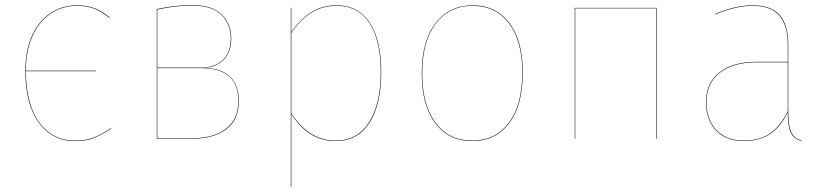

<svg xmlns="http://www.w3.org/2000/svg" viewBox="-20 -548 3260 758"><path d="M419 -40Q383 -16 351.5 -3.5Q320 9 276 9Q187 9 133.5 -63.5Q80 -136 80 -269Q80 -347 105.5 -405Q131 -463 177.5 -495Q224 -527 285 -527Q323 -527 353.5 -515.5Q384 -504 413 -479L412 -477Q382 -502 352.5 -513.5Q323 -525 285 -525Q225 -525 179 -493.5Q133 -462 107.5 -404Q82 -346 82 -269H359V-267H82Q83 -135 135.5 -64Q188 7 276 7Q319 7 351 -5.5Q383 -18 418 -42Z M923 -150Q923 -75 873 -37.5Q823 0 735 0H599V-512Q670 -528 738 -528Q818 -528 855.5 -490.5Q893 -453 893 -396Q893 -343 863.5 -312.5Q834 -282 784 -280Q853 -279 888 -245.5Q923 -212 923 -150ZM601 -510V-281H772Q829 -281 860 -311.5Q891 -342 891 -396Q891 -452 854.5 -489Q818 -526 738 -526Q670 -526 601 -510ZM921 -150Q921 -279 774 -279H601V-2H735Q823 -2 872 -39.5Q921 -77 921 -150Z M1485 -264Q1485 -135 1438.5 -63Q1392 9 1305 9Q1198 9 1130 -98V190H1128V-517H1130V-421Q1166 -472 1208.5 -499.5Q1251 -527 1309 -527Q1394 -527 1439.5 -458.5Q1485 -390 1485 -264ZM1483 -264Q1483 -389 1438.5 -457Q1394 -525 1309 -525Q1252 -525 1209.5 -498Q1167 -471 1130 -418V-101Q1200 7 1305 7Q1391 7 1437 -65Q1483 -137 1483 -264Z M2044 -262Q2044 -133 1990.5 -62Q1937 9 1844 9Q1751 9 1698 -62Q1645 -133 1645 -258Q1645 -386 1699.5 -456.5Q1754 -527 1846 -527Q1938 -527 1991 -457Q2044 -387 2044 -262ZM1647 -258Q1647 -134 1699.5 -63.5Q1752 7 1844 7Q1936 7 1989 -63.5Q2042 -134 2042 -262Q2042 -386 1989.5 -455.5Q1937 -525 1846 -525Q1754 -525 1700.5 -455Q1647 -385 1647 -258Z M2570 -515H2251V0H2249V-517H2572V0H2570Z M3145 7 3144 9Q3112 -1 3101 -26Q3090 -51 3090 -105Q3063 -48 3021 -19.5Q2979 9 2917 9Q2846 9 2806.5 -33.5Q2767 -76 2767 -145Q2767 -220 2820 -262Q2873 -304 2966 -304H3090V-372Q3090 -446 3057.5 -485.5Q3025 -525 2951 -525Q2885 -525 2804 -491L2803 -493Q2884 -527 2951 -527Q3026 -527 3059 -487.5Q3092 -448 3092 -372V-110Q3092 -53 3103 -27.5Q3114 -2 3145 7ZM3090 -109V-302H2966Q2874 -302 2821.5 -260.5Q2769 -219 2769 -145Q2769 -77 2808 -35Q2847 7 2917 7Q2980 7 3021 -22Q3062 -51 3090 -109Z"/></svg>

Font: FiraGO Two
Style: Regular
Weight: 100
Designer: bBox Type
Foundry: bBox Type GmbH
Version: Version 1.001